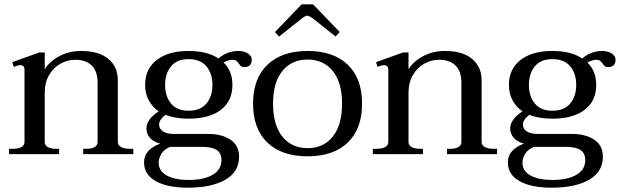

<svg xmlns="http://www.w3.org/2000/svg" viewBox="-20 -717 2883 893"><path d="M600 -25V0H367V-25H383Q406 -25 420 -33Q434 -41 434 -57V-332Q434 -385 407 -412Q380 -439 330 -439Q295 -439 262.5 -421.5Q230 -404 209 -369Q188 -334 188 -285V-57Q188 -41 202.5 -33Q217 -25 240 -25H255V0H22V-25H41Q65 -25 79.5 -33Q94 -41 94 -57V-393Q94 -414 73 -414Q64 -414 44 -406L37 -428L163 -473H188V-395Q210 -431 255.5 -455.5Q301 -480 357 -480Q440 -480 484 -443Q528 -406 528 -344V-57Q528 -41 543 -33Q558 -25 582 -25Z M1151 -439Q1151 -423 1142.5 -414Q1134 -405 1118 -405Q1107 -405 1101.5 -409Q1096 -413 1091 -421Q1085 -430 1078.5 -434.5Q1072 -439 1059 -439Q1044 -439 1020 -426Q1061 -387 1061 -322Q1061 -247 1007 -206Q953 -165 857 -165Q795 -165 750 -183Q720 -161 720 -137Q720 -118 738 -106Q756 -94 789 -94H950Q1011 -94 1051.5 -67.5Q1092 -41 1092 12Q1092 82 1028 119Q964 156 853 156Q759 156 704.5 125.5Q650 95 650 38Q650 -21 725 -49Q692 -58 676.5 -77Q661 -96 661 -119Q661 -162 718 -199Q688 -220 671.5 -251Q655 -282 655 -322Q655 -396 709 -438Q763 -480 857 -480Q944 -480 996 -445Q1037 -480 1088 -480Q1116 -480 1133.5 -468Q1151 -456 1151 -439ZM968 -322Q968 -375 940 -408.5Q912 -442 857 -442Q803 -442 775.5 -408.5Q748 -375 748 -322Q748 -269 775.5 -235.5Q803 -202 857 -202Q912 -202 940 -235.5Q968 -269 968 -322ZM718 39Q718 79 756 99.5Q794 120 857 120Q928 120 969 96Q1010 72 1010 28Q1010 -4 988.5 -19Q967 -34 917 -34H772Q743 -23 730.5 -1.5Q718 20 718 39Z M1259 -568 1383 -697H1436L1560 -568L1541 -547L1433 -633Q1416 -644 1410 -644Q1401 -644 1386 -633L1278 -547ZM1157 -235Q1157 -352 1224 -416Q1291 -480 1411 -480Q1531 -480 1597.5 -416Q1664 -352 1664 -235Q1664 -118 1597.5 -54Q1531 10 1411 10Q1290 10 1223.5 -54Q1157 -118 1157 -235ZM1571 -235Q1571 -333 1528 -386.5Q1485 -440 1411 -440Q1336 -440 1293 -386.5Q1250 -333 1250 -235Q1250 -136 1293 -82Q1336 -28 1411 -28Q1485 -28 1528 -82Q1571 -136 1571 -235Z M2292 -25V0H2059V-25H2075Q2098 -25 2112 -33Q2126 -41 2126 -57V-332Q2126 -385 2099 -412Q2072 -439 2022 -439Q1987 -439 1954.5 -421.5Q1922 -404 1901 -369Q1880 -334 1880 -285V-57Q1880 -41 1894.5 -33Q1909 -25 1932 -25H1947V0H1714V-25H1733Q1757 -25 1771.5 -33Q1786 -41 1786 -57V-393Q1786 -414 1765 -414Q1756 -414 1736 -406L1729 -428L1855 -473H1880V-395Q1902 -431 1947.5 -455.5Q1993 -480 2049 -480Q2132 -480 2176 -443Q2220 -406 2220 -344V-57Q2220 -41 2235 -33Q2250 -25 2274 -25Z M2843 -439Q2843 -423 2834.5 -414Q2826 -405 2810 -405Q2799 -405 2793.5 -409Q2788 -413 2783 -421Q2777 -430 2770.5 -434.5Q2764 -439 2751 -439Q2736 -439 2712 -426Q2753 -387 2753 -322Q2753 -247 2699 -206Q2645 -165 2549 -165Q2487 -165 2442 -183Q2412 -161 2412 -137Q2412 -118 2430 -106Q2448 -94 2481 -94H2642Q2703 -94 2743.5 -67.5Q2784 -41 2784 12Q2784 82 2720 119Q2656 156 2545 156Q2451 156 2396.5 125.5Q2342 95 2342 38Q2342 -21 2417 -49Q2384 -58 2368.5 -77Q2353 -96 2353 -119Q2353 -162 2410 -199Q2380 -220 2363.5 -251Q2347 -282 2347 -322Q2347 -396 2401 -438Q2455 -480 2549 -480Q2636 -480 2688 -445Q2729 -480 2780 -480Q2808 -480 2825.5 -468Q2843 -456 2843 -439ZM2660 -322Q2660 -375 2632 -408.5Q2604 -442 2549 -442Q2495 -442 2467.5 -408.5Q2440 -375 2440 -322Q2440 -269 2467.5 -235.5Q2495 -202 2549 -202Q2604 -202 2632 -235.5Q2660 -269 2660 -322ZM2410 39Q2410 79 2448 99.5Q2486 120 2549 120Q2620 120 2661 96Q2702 72 2702 28Q2702 -4 2680.5 -19Q2659 -34 2609 -34H2464Q2435 -23 2422.5 -1.5Q2410 20 2410 39Z"/></svg>

Font: TavirajRegular
Style: Regular
Weight: 400
Designer: Katatrad Team
Foundry: CadsonDemak
Version: Version 1.001